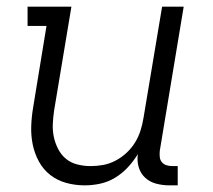

<svg xmlns="http://www.w3.org/2000/svg" viewBox="-20 -550 640 578"><path d="M235 8Q206 8 179 0.5Q152 -7 131 -23.5Q110 -40 97 -64Q84 -88 78.5 -115Q73 -142 74 -170.5Q75 -199 80 -228L120 -472H63V-530H195L143 -218Q140 -198 139 -177.5Q138 -157 142 -138Q146 -119 155 -101.5Q164 -84 178.5 -72Q193 -60 212.5 -55Q232 -50 252 -50Q252 -50 252.5 -50Q253 -50 253 -50Q272 -50 291 -53.5Q310 -57 328 -66.5Q346 -76 361 -90Q376 -104 386.5 -121Q397 -138 403 -157Q409 -176 412 -195L468 -530H533L461 -96Q460 -86 461 -77Q462 -68 467.5 -61.5Q473 -55 481.5 -52.5Q490 -50 499 -50H515V8H490Q470 8 450.5 3Q431 -2 417 -15Q403 -28 397.5 -47Q392 -66 395 -86Q382 -65 365 -46.5Q348 -28 326.5 -15Q305 -2 281.5 3Q258 8 235 8Z"/></svg>

Font: Iosevka Slab Light Extended
Style: Italic
Weight: 300
Width: 7
Italic angle: -9°
Monospace: yes
Designer: Belleve Invis
Foundry: Belleve Invis
Version: Version 11.1.0; ttfautohint (v1.8.3)